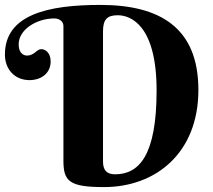

<svg xmlns="http://www.w3.org/2000/svg" viewBox="-20 -750 867 781"><path d="M238 -97C238 -13 261 11 403 11C616 11 787 -130 787 -384C787 -638 630 -730 388 -730C176 -730 0 -691 0 -528C0 -470 38 -424 101 -424C142 -424 186 -448 186 -500C186 -537 163 -550 148 -550C128 -550 121 -524 89 -524C82 -524 56 -528 56 -570C56 -630 129 -675 201 -675C219 -675 238 -665 238 -644ZM399 -623C399 -672 417 -688 459 -688C511 -688 617 -648 617 -382C617 -118 546 -41 448 -41C416 -41 399 -56 399 -93Z"/></svg>

Font: Berkshire Swash
Style: Regular
Weight: 700
Designer: Astigmatic (AOETI)
Foundry: Astigmatic (AOETI)
Version: Version 1.000